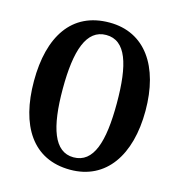

<svg xmlns="http://www.w3.org/2000/svg" viewBox="-109 -821 864 926"><g transform="rotate(15 323.5 -357.5)"><path d="M324 10C503 10 602 -137 602 -358C602 -580 503 -725 325 -725C136 -725 45 -580 45 -359C45 -137 136 10 324 10ZM324 -52C227 -52 189 -165 189 -358C189 -551 227 -663 325 -663C424 -663 459 -551 459 -358C459 -165 424 -52 324 -52Z"/></g></svg>

Font: Noto Serif Khmer ExtraCondensed
Style: Bold
Weight: 700
Width: 2
Designer: Danh Hong and the Monotype Design Team
Foundry: Monotype Imaging Inc.
Version: Version 2.004